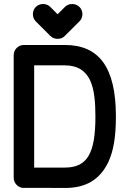

<svg xmlns="http://www.w3.org/2000/svg" viewBox="-20 -932 643 952"><path d="M225.1 -101.1H149.4V-607.9H301.3C366.2 -607.9 404.3 -580.1 426.3 -534.7C447.8 -489.3 453.1 -425.3 453.1 -354.5C453.1 -172.4 413.6 -101.1 301.3 -101.1ZM517.6 -129.4C543 -184.6 554.7 -254.4 554.7 -354.5C554.7 -601.1 469.2 -709 301.3 -709H98.1C69.8 -709 47.9 -685.5 47.9 -658.2V-50.8C47.9 -23.4 70.3 0 98.1 0H100.6C101.1 0 101.1 0 101.6 -0.5C102.1 -0.5 102.5 -0.5 103 -0.5H202.1L301.3 0C404.3 0.5 475.1 -40 517.6 -129.4ZM283.7 -879.4 265.6 -861.3 229 -897.9C219.7 -907.2 208 -912.1 193.4 -912.1C166.5 -912.1 143.1 -891.6 143.1 -861.8C143.1 -847.7 147.9 -835.9 157.7 -825.7L229.5 -753.9C239.7 -744.1 251.5 -739.3 265.6 -739.3C280.3 -739.3 292 -744.1 301.3 -753.9L373.5 -825.7C383.8 -835.9 388.7 -847.7 388.7 -861.8C388.7 -890.1 366.2 -912.1 338.4 -912.1C323.7 -912.1 311.5 -907.2 302.2 -897.9Z"/></svg>

Font: LOB TGL 0-17
Style: Regular
Weight: 400
Designer: Peter Wiegel + adaptations and expanded glyphset by Studio LOB
Foundry: Peter Wiegel + adaptations and expanded glyphset by Studio LOB
Version: Version 1.003;Glyphs 3.1.2 (3151)